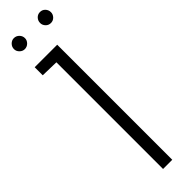

<svg xmlns="http://www.w3.org/2000/svg" viewBox="-295 -839 826 826"><g transform="rotate(-45 118.0 -426.0)"><path d="M44 -852Q31 -852 21 -842Q11 -832 11 -818Q11 -805 21 -795Q31 -785 44 -785Q58 -785 68 -795Q78 -805 78 -818Q78 -832 68 -842Q58 -852 44 -852ZM203 -852Q189 -852 179.5 -842Q170 -832 170 -818Q170 -805 179.5 -795Q189 -785 203 -785Q217 -785 226.5 -795Q236 -805 236 -818Q236 -832 226.5 -842Q217 -852 203 -852ZM19 -651 100 -649V0H156V-700H19Z"/></g></svg>

Font: AdventPro_ExpandedRegular
Style: ExpandedRegular
Weight: 400
Width: 7
Designer: VivaRado, Andreas Kalpakidis
Foundry: VivaRado, Andreas Kalpakidis
Version: Version 3.000